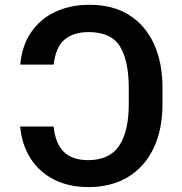

<svg xmlns="http://www.w3.org/2000/svg" viewBox="-20 -757 748 787"><path d="M62.5 -238.3H199.7Q207.5 -167 242.4 -133.8Q277.3 -100.6 340.8 -100.6Q429.2 -100.6 468.5 -159.9Q507.8 -219.2 507.8 -329.1V-397Q507.8 -507.3 471.9 -566.4Q436 -625.5 342.8 -625.5Q283.7 -625.5 246.3 -596.2Q209 -566.9 199.7 -492.2H63Q69.8 -569.3 107.2 -624.3Q144.5 -679.2 206.3 -708.3Q268.1 -737.3 347.7 -737.3Q442.4 -737.3 509 -695.6Q575.7 -653.8 610.8 -577.4Q646 -501 646 -397V-330.6Q646 -225.6 609.6 -149.4Q573.2 -73.2 505.1 -31.7Q437 9.8 342.3 9.8Q262.2 9.8 201.9 -20.8Q141.6 -51.3 105.7 -106.9Q69.8 -162.6 62.5 -238.3Z"/></svg>

Font: Inter Semi Bold
Style: Regular
Weight: 600
Designer: Rasmus Andersson
Foundry: rsms
Version: Version 4.000;git-e0f93cc